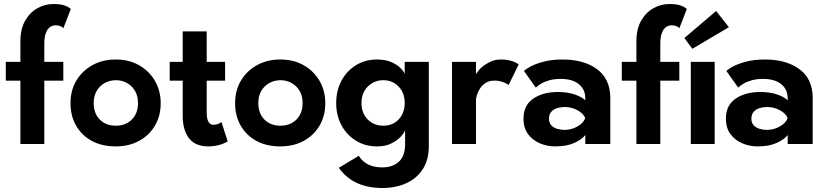

<svg xmlns="http://www.w3.org/2000/svg" viewBox="-20 -720 4136 960"><path d="M201.5 0H82V-316.5H9V-410.5H82V-513.5Q82 -575.5 106 -617Q130 -658.5 167.8 -679.2Q205.5 -700 248 -700Q282 -700 303 -692.5Q324 -685 334 -675L297 -579Q284 -593.5 257 -593.5Q244.5 -593.5 231.5 -585.5Q218.5 -577.5 210 -557Q201.5 -536.5 201.5 -499.5V-410.5H296.5V-316.5H201.5Z M558.5 12Q489 12 438.2 -16Q387.5 -44 360 -92.8Q332.5 -141.5 332.5 -204Q332.5 -268.5 362.2 -317.8Q392 -367 443 -394.8Q494 -422.5 558.5 -422.5Q625 -422.5 675.5 -393.8Q726 -365 754.8 -315.5Q783.5 -266 783.5 -204Q783.5 -141 755 -92.2Q726.5 -43.5 675.8 -15.8Q625 12 558.5 12ZM559.5 -91.5Q608 -91.5 639 -122.2Q670 -153 670 -205Q670 -240.5 654.8 -266Q639.5 -291.5 614.5 -305.2Q589.5 -319 559.5 -319Q530 -319 504.8 -305.5Q479.5 -292 464 -266.5Q448.5 -241 448.5 -205Q448.5 -153 479 -122.2Q509.5 -91.5 559.5 -91.5Z M1021.5 12Q949 12 918.5 -38Q893.5 -78 893.5 -141V-316.5H828.5V-410.5H893.5V-563H1013.5V-410.5H1105.5V-316.5H1013.5V-158Q1013.5 -96 1047 -96Q1069 -96 1087.5 -109.5L1118.5 -13Q1075.5 12 1021.5 12Z M1381.5 12Q1312 12 1261.2 -16Q1210.5 -44 1183 -92.8Q1155.5 -141.5 1155.5 -204Q1155.5 -268.5 1185.2 -317.8Q1215 -367 1266 -394.8Q1317 -422.5 1381.5 -422.5Q1448 -422.5 1498.5 -393.8Q1549 -365 1577.8 -315.5Q1606.5 -266 1606.5 -204Q1606.5 -141 1578 -92.2Q1549.5 -43.5 1498.8 -15.8Q1448 12 1381.5 12ZM1382.5 -91.5Q1431 -91.5 1462 -122.2Q1493 -153 1493 -205Q1493 -240.5 1477.8 -266Q1462.5 -291.5 1437.5 -305.2Q1412.5 -319 1382.5 -319Q1353 -319 1327.8 -305.5Q1302.5 -292 1287 -266.5Q1271.5 -241 1271.5 -205Q1271.5 -153 1302 -122.2Q1332.5 -91.5 1382.5 -91.5Z M1892 220Q1745.5 220 1674 119L1774 59Q1809 117 1892 117Q1942.5 117 1974 88.8Q2005.5 60.5 2005.5 0V-65H2003.5Q1999.5 -53.5 1983 -35.8Q1966.5 -18 1937 -3Q1907.5 12 1865 12Q1806 12 1759.8 -16.5Q1713.5 -45 1687.2 -94Q1661 -143 1661 -205Q1661 -267.5 1687.5 -316.8Q1714 -366 1760.2 -394.2Q1806.5 -422.5 1865 -422.5Q1906.5 -422.5 1935.5 -410Q1964.5 -397.5 1981.2 -381Q1998 -364.5 2003.5 -351V-410.5H2124V11.5Q2124 80 2093.5 126.5Q2063 173 2010.5 196.5Q1958 220 1892 220ZM1896.5 -91.5Q1945 -91.5 1974.2 -123.8Q2003.5 -156 2003.5 -205Q2003.5 -255.5 1973 -287.2Q1942.5 -319 1896.5 -319Q1851 -319 1819.2 -287.5Q1787.5 -256 1787.5 -205Q1787.5 -154 1818.5 -122.8Q1849.5 -91.5 1896.5 -91.5Z M2360 0H2240V-410.5H2360V-350.5Q2361.5 -350.5 2365.5 -356.5Q2384.5 -388.5 2433 -412Q2455.5 -422.5 2485 -422.5Q2538.5 -422.5 2573.5 -398L2523 -295Q2509.5 -306 2482.5 -313.5Q2469.5 -317 2452 -317Q2425 -317 2407.2 -305Q2389.5 -293 2379 -276Q2368.5 -259 2364.2 -243.5Q2360 -228 2360 -220.5Z M2755.5 12Q2716 12 2679.8 -3.2Q2643.5 -18.5 2620.5 -49.2Q2597.5 -80 2597.5 -127.5Q2597.5 -199 2655 -232.5Q2702 -260 2769 -260Q2818 -260 2854.2 -247.5Q2890.5 -235 2906.5 -218Q2906.5 -235 2905 -246.2Q2903.5 -257.5 2898 -269.5Q2884 -297.5 2854.8 -311.5Q2825.5 -325.5 2785 -325.5Q2752 -325.5 2727.5 -318.8Q2703 -312 2686.2 -302Q2669.5 -292 2659 -282L2600 -365Q2607 -373.5 2631.8 -387Q2656.5 -400.5 2697.2 -411.5Q2738 -422.5 2793 -422.5Q2892 -422.5 2956 -380.5Q3031.5 -331.5 3031.5 -230V0H2906.5V-45Q2889.5 -22.5 2851.2 -5.2Q2813 12 2755.5 12ZM2803 -70.5Q2837 -70.5 2867 -87.5Q2897 -104.5 2906 -129V-130Q2896.5 -153.5 2866.8 -169.2Q2837 -185 2803.5 -185Q2784 -185 2766 -179.5Q2748 -174 2736.5 -161.2Q2725 -148.5 2725 -126.5Q2725 -106 2736.2 -93.8Q2747.5 -81.5 2765.5 -76Q2783.5 -70.5 2803 -70.5Z M3281.5 0H3162V-316.5H3089V-410.5H3162V-513.5Q3162 -575.5 3186 -617Q3210 -658.5 3247.8 -679.2Q3285.5 -700 3328 -700Q3362 -700 3383 -692.5Q3404 -685 3414 -675L3377 -579Q3364 -593.5 3337 -593.5Q3324.5 -593.5 3311.5 -585.5Q3298.5 -577.5 3290 -557Q3281.5 -536.5 3281.5 -499.5V-410.5H3376.5V-316.5H3281.5Z M3553.5 0H3434V-410.5H3553.5ZM3441.5 -476 3402 -530 3560.5 -665 3624.5 -584Z M3767.5 12Q3728 12 3691.8 -3.2Q3655.5 -18.5 3632.5 -49.2Q3609.5 -80 3609.5 -127.5Q3609.5 -199 3667 -232.5Q3714 -260 3781 -260Q3830 -260 3866.2 -247.5Q3902.5 -235 3918.5 -218Q3918.5 -235 3917 -246.2Q3915.5 -257.5 3910 -269.5Q3896 -297.5 3866.8 -311.5Q3837.5 -325.5 3797 -325.5Q3764 -325.5 3739.5 -318.8Q3715 -312 3698.2 -302Q3681.5 -292 3671 -282L3612 -365Q3619 -373.5 3643.8 -387Q3668.5 -400.5 3709.2 -411.5Q3750 -422.5 3805 -422.5Q3904 -422.5 3968 -380.5Q4043.5 -331.5 4043.5 -230V0H3918.5V-45Q3901.5 -22.5 3863.2 -5.2Q3825 12 3767.5 12ZM3815 -70.5Q3849 -70.5 3879 -87.5Q3909 -104.5 3918 -129V-130Q3908.5 -153.5 3878.8 -169.2Q3849 -185 3815.5 -185Q3796 -185 3778 -179.5Q3760 -174 3748.5 -161.2Q3737 -148.5 3737 -126.5Q3737 -106 3748.2 -93.8Q3759.5 -81.5 3777.5 -76Q3795.5 -70.5 3815 -70.5Z"/></svg>

Font: Lucymar Sans SemiBold
Style: Regular
Weight: 600
Foundry: The League of Moveable Type (original font) / Main changes by Cristiano Sobral with portions from Mirco Monsees
Version: Version 2.001;August 30, 2020;FontCreator 13.0.0.2681 64-bit